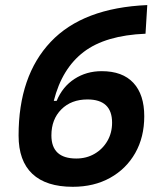

<svg xmlns="http://www.w3.org/2000/svg" viewBox="-20 -716 626 746"><path d="M262.7 9.8Q159.2 9.8 105.7 -40.5Q52.2 -90.8 52.2 -189.5Q52.2 -421.4 177.2 -553.5Q302.2 -685.5 552.2 -696.3L545.4 -585Q389.6 -578.6 305.2 -514.2Q220.7 -449.7 189 -324.2H200.2Q223.1 -379.4 269.5 -409.4Q315.9 -439.5 375 -439.5Q456.1 -439.5 498.3 -394Q540.5 -348.6 540.5 -264.2Q540.5 -183.1 505.4 -121.3Q470.2 -59.6 407.7 -24.9Q345.2 9.8 262.7 9.8ZM276.4 -100.1Q315.9 -100.1 347.4 -118.4Q378.9 -136.7 397.2 -168.2Q415.5 -199.7 415.5 -239.3Q415.5 -329.6 319.8 -329.6Q256.8 -329.6 218.3 -291Q179.7 -252.4 179.7 -189.9Q179.7 -100.1 276.4 -100.1Z"/></svg>

Font: Cascadia Code NF SemiBold
Style: Italic
Weight: 600
Italic angle: -10°
Monospace: yes
Designer: Aaron Bell
Foundry: Saja Typeworks
Version: Version 2404.023; ttfautohint (v1.8.4)